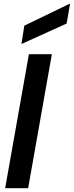

<svg xmlns="http://www.w3.org/2000/svg" viewBox="-20 -983 386 1003"><path d="M7 0 131 -700H251L127 0ZM92 -753 107 -849 343 -963H346L328 -860Z"/></svg>

Font: DM Sans 36pt SemiBold
Style: Italic
Weight: 600
Italic angle: -10°
Designer: Colophon Foundry, Jonny Pinhorn
Foundry: Colophon Foundry
Version: Version 4.004;gftools[0.9.30]